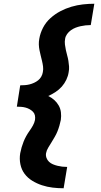

<svg xmlns="http://www.w3.org/2000/svg" viewBox="-20 -853 540 1026"><path d="M320 153Q290 153 261 149.5Q232 146 204.5 137Q177 128 152.5 113Q128 98 111.5 76Q95 54 89 25Q83 -4 88 -34Q91 -50 95.5 -65.5Q100 -81 106 -96Q112 -111 120 -125.5Q128 -140 138 -154Q148 -168 156 -182.5Q164 -197 167 -212Q169 -225 166.5 -236.5Q164 -248 156 -256Q148 -264 138 -269.5Q128 -275 117 -278Q106 -281 94 -282Q82 -283 70 -283L88 -397Q100 -397 113 -398Q126 -399 138 -402Q150 -405 162 -410.5Q174 -416 184 -424Q194 -432 200.5 -443.5Q207 -455 209 -468Q212 -483 210 -498Q208 -513 204.5 -527.5Q201 -542 197.5 -556Q194 -570 191 -585Q188 -600 187.5 -615Q187 -630 190 -646Q195 -676 210 -705Q225 -734 249.5 -756Q274 -778 302.5 -793Q331 -808 361.5 -817Q392 -826 423 -829.5Q454 -833 484 -833L465 -719Q451 -719 437.5 -717.5Q424 -716 410.5 -713Q397 -710 384 -705Q371 -700 359 -691.5Q347 -683 338.5 -671Q330 -659 328 -646Q325 -630 327 -615Q329 -600 332 -585.5Q335 -571 339 -557Q343 -543 345.5 -528Q348 -513 349 -498Q350 -483 347 -468Q344 -447 334.5 -427Q325 -407 310.5 -390.5Q296 -374 277 -361.5Q258 -349 238 -340Q256 -331 270 -318.5Q284 -306 293.5 -289.5Q303 -273 305.5 -253Q308 -233 305 -212Q302 -197 297.5 -181.5Q293 -166 287 -151Q281 -136 272.5 -121.5Q264 -107 255.5 -93Q247 -79 238 -64.5Q229 -50 226 -34Q224 -21 228.5 -9Q233 3 242 11.5Q251 20 263 25Q275 30 287.5 33Q300 36 312.5 37.5Q325 39 339 39Z"/></svg>

Font: Iosevka Curly Slab Heavy
Style: Italic
Weight: 900
Italic angle: -9°
Monospace: yes
Designer: Belleve Invis
Foundry: Belleve Invis
Version: Version 22.1.2; ttfautohint (v1.8.4)